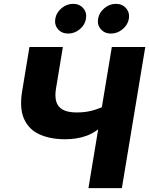

<svg xmlns="http://www.w3.org/2000/svg" viewBox="-20 -970 769 990"><path d="M316.4 -252Q239.3 -252 183.8 -277.1Q128.4 -302.2 104 -356.9Q79.6 -411.6 94.2 -500L131.8 -727.5H304.2L269 -515.1Q262.2 -475.6 269.8 -447.5Q277.3 -419.4 303.2 -404.8Q329.1 -390.1 376 -390.1Q427.7 -390.1 470.9 -404.3Q514.2 -418.5 543.5 -436.5L526.9 -336.4Q475.6 -288.1 426.5 -270Q377.4 -252 316.4 -252ZM436 0 556.6 -727.5H729L608.4 0ZM552.2 -796.9Q519.5 -796.9 500 -819.3Q480.5 -841.8 485.8 -873.5Q491.2 -905.3 518.1 -927.7Q544.9 -950.2 577.6 -950.2Q610.4 -950.2 629.9 -927.7Q649.4 -905.3 644.5 -873.5Q639.2 -841.8 612.1 -819.3Q585 -796.9 552.2 -796.9ZM331.5 -796.9Q298.8 -796.9 279.3 -819.3Q259.8 -841.8 265.1 -873.5Q270.5 -905.3 297.4 -927.7Q324.2 -950.2 356.9 -950.2Q389.6 -950.2 409.2 -927.7Q428.7 -905.3 423.3 -873.5Q418.5 -841.8 391.4 -819.3Q364.3 -796.9 331.5 -796.9Z"/></svg>

Font: Inter ExtraBold
Style: Italic
Weight: 800
Italic angle: -9.3988°
Designer: Rasmus Andersson
Foundry: rsms
Version: Version 4.001;git-66647c0bb